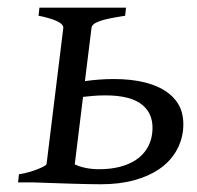

<svg xmlns="http://www.w3.org/2000/svg" viewBox="-20 -474 513 499"><path d="M254.4 -226.1Q237.3 -226.1 222.9 -224.9Q208.5 -223.6 195.8 -222.2L174.3 -46.9Q186 -41 202.6 -37.6Q219.2 -34.2 237.8 -34.2Q266.6 -34.2 290.8 -40.3Q314.9 -46.4 332.8 -58.1Q350.6 -69.8 361.6 -87.2Q372.6 -104.5 375.5 -127Q381.3 -174.3 351.3 -200.2Q321.3 -226.1 254.4 -226.1ZM307.6 -454.1 305.2 -433.1Q280.3 -429.2 263.9 -425.8Q247.6 -422.4 237.3 -418.5Q227.1 -414.6 222.7 -410.4Q218.3 -406.2 217.8 -401.4L200.7 -263.2Q217.8 -265.6 236.8 -267.1Q255.9 -268.6 275.4 -268.6Q321.3 -268.6 356.4 -259.8Q391.6 -251 415 -233.9Q438.5 -216.8 449.2 -191.9Q456.5 -173.3 456.5 -151.4Q456.5 -143.1 455.6 -134.3Q451.7 -103.5 435.8 -77.9Q419.9 -52.2 392.8 -33.9Q365.7 -15.6 327.9 -5.4Q290 4.9 241.7 4.9Q227.5 4.9 205.1 4.4Q182.6 3.9 159.2 3.2Q135.7 2.4 114.3 1.7Q92.8 1 80.1 0.5Q67.4 0 66.4 0H26.9L29.3 -21Q44.4 -23.4 57.4 -27.3Q70.3 -31.2 80.1 -35.2Q89.8 -39.1 95.5 -42.5Q101.1 -45.9 101.1 -48.3L144.5 -401.4Q145 -406.2 140.1 -411.1Q135.3 -416 126.2 -419.9Q117.2 -423.8 105.2 -427.2Q93.3 -430.7 80.1 -433.1L82.5 -454.1Z"/></svg>

Font: Akkhara
Style: Italic
Weight: 400
Italic angle: -7°
Designer: J. Victor Gaultney
Version: Version 1.00 June 13, 2006, initial release